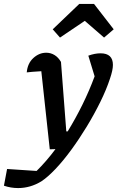

<svg xmlns="http://www.w3.org/2000/svg" viewBox="-122 -759 598 976"><path d="M131 0 88 -397Q59 -395 43.5 -394Q28 -393 14 -391Q18 -437 47.5 -464Q77 -491 113 -491Q136 -491 155.5 -479Q175 -467 188 -444L215 -91H222Q262 -156 297 -227Q332 -298 359 -371L327 -476Q360 -488 389 -488Q452 -488 452 -429Q452 -403 437 -359Q419 -304 388 -241Q357 -178 319 -115.5Q281 -53 240 3Q199 59 159.5 100.5Q120 142 88 163Q32 197 -30 197Q-67 197 -102 185L-86 100L64 110Q113 62 160 -1ZM356 -739 456 -610 407 -568 309 -653 183 -568 146 -610 281 -739Z"/></svg>

Font: Piazzolla SemiBold
Style: Italic
Weight: 600
Italic angle: -11.3°
Designer: Juan Pablo del Peral
Foundry: Huerta Tipografica
Version: Version 1.330